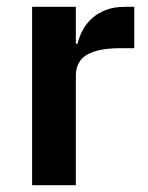

<svg xmlns="http://www.w3.org/2000/svg" viewBox="-20 -542 433 562"><path d="M74 0V-522H202V-414H207Q212 -435 222.5 -454.5Q233 -474 250 -489Q267 -504 290.5 -513Q314 -522 345 -522H373V-401H333Q268 -401 235 -382Q202 -363 202 -320V0Z"/></svg>

Font: IBMPlexSans-SemiBold
Style: Regular
Weight: 600
Designer: Mike Abbink, Paul van der Laan, Pieter van Rosmalen
Foundry: Bold Monday
Version: Version 3.1